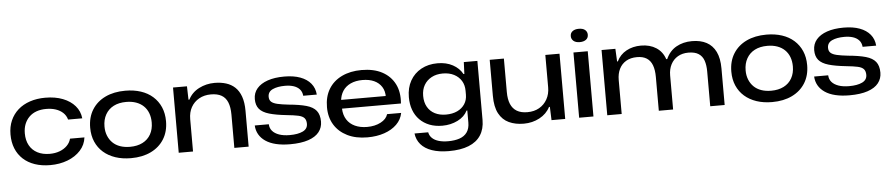

<svg xmlns="http://www.w3.org/2000/svg" viewBox="-47 -1045 7184 1551"><g transform="rotate(-5 3545.0 -269.5)"><path d="M323 9Q254 9 198.5 -10Q143 -29 104 -65Q65 -101 44.5 -151.5Q24 -202 24 -265Q24 -328 46 -378Q68 -428 108 -463.5Q148 -499 204.5 -518Q261 -537 329 -537Q410 -537 471.5 -513Q533 -489 570 -446Q607 -403 613 -345H498Q489 -378 465 -400.5Q441 -423 406.5 -434.5Q372 -446 329 -446Q285 -446 250 -433.5Q215 -421 190.5 -396.5Q166 -372 153 -339Q140 -306 140 -264Q140 -208 162.5 -167Q185 -126 227 -104Q269 -82 327 -82Q371 -82 407 -95.5Q443 -109 467.5 -133.5Q492 -158 500 -190H617Q610 -130 569 -85Q528 -40 464 -15.5Q400 9 323 9Z M978 10Q908 10 851.5 -9Q795 -28 754.5 -63.5Q714 -99 692 -149.5Q670 -200 670 -263Q670 -348 708.5 -409.5Q747 -471 816 -504Q885 -537 978 -537Q1047 -537 1103.5 -518.5Q1160 -500 1200.5 -464Q1241 -428 1263 -377.5Q1285 -327 1285 -263Q1285 -180 1247 -118.5Q1209 -57 1140 -23.5Q1071 10 978 10ZM978 -82Q1037 -82 1080 -104Q1123 -126 1146 -167Q1169 -208 1169 -263Q1169 -305 1156 -339Q1143 -373 1118 -397Q1093 -421 1057.5 -433.5Q1022 -446 978 -446Q918 -446 875.5 -424Q833 -402 809.5 -360.5Q786 -319 786 -263Q786 -222 799.5 -188.5Q813 -155 837.5 -131Q862 -107 897.5 -94.5Q933 -82 978 -82Z M1365 0V-529H1478L1481 -420H1488Q1517 -477 1575.5 -507Q1634 -537 1702 -537Q1753 -537 1795 -524Q1837 -511 1867.5 -482.5Q1898 -454 1915 -406.5Q1932 -359 1932 -290V0H1816V-270Q1816 -330 1800 -369.5Q1784 -409 1750.5 -428Q1717 -447 1665 -447Q1610 -447 1568.5 -423.5Q1527 -400 1504 -359Q1481 -318 1481 -262V0Z M2268 10Q2204 10 2154 -2Q2104 -14 2069.5 -37.5Q2035 -61 2016.5 -93.5Q1998 -126 1996 -166H2110Q2111 -134 2130.5 -111.5Q2150 -89 2185.5 -76.5Q2221 -64 2271 -64Q2338 -64 2377.5 -83Q2417 -102 2417 -143Q2417 -173 2402.5 -189.5Q2388 -206 2354 -213.5Q2320 -221 2260 -227Q2174 -236 2119.5 -252Q2065 -268 2040 -298Q2015 -328 2015 -378Q2015 -428 2045.5 -464Q2076 -500 2132.5 -519.5Q2189 -539 2267 -539Q2343 -539 2397 -519Q2451 -499 2482 -461.5Q2513 -424 2517 -371H2407Q2404 -404 2385 -424.5Q2366 -445 2336 -454.5Q2306 -464 2267 -464Q2206 -464 2167 -446Q2128 -428 2128 -387Q2128 -361 2143.5 -346.5Q2159 -332 2193.5 -324Q2228 -316 2283 -310Q2372 -302 2426.5 -286.5Q2481 -271 2506.5 -239Q2532 -207 2532 -151Q2532 -103 2503.5 -66.5Q2475 -30 2416 -10Q2357 10 2268 10Z M2895 9Q2801 9 2732.5 -25Q2664 -59 2627 -119.5Q2590 -180 2590 -262Q2590 -347 2627 -408.5Q2664 -470 2733 -503.5Q2802 -537 2894 -537Q2993 -537 3061 -500.5Q3129 -464 3162.5 -398Q3196 -332 3188 -240H2710Q2712 -188 2735.5 -151Q2759 -114 2801.5 -94.5Q2844 -75 2900 -75Q2963 -75 3010 -99.5Q3057 -124 3069 -164H3183Q3173 -111 3133.5 -72Q3094 -33 3032.5 -12Q2971 9 2895 9ZM2708 -301 2702 -311H3079L3071 -302Q3072 -351 3050 -385.5Q3028 -420 2988.5 -438Q2949 -456 2894 -456Q2839 -456 2798 -437Q2757 -418 2734.5 -383Q2712 -348 2708 -301Z M3541 177Q3461 177 3403.5 157Q3346 137 3314 99.5Q3282 62 3276 11H3387Q3392 39 3412.5 58.5Q3433 78 3466 87.5Q3499 97 3542 97Q3595 97 3634.5 83.5Q3674 70 3695.5 39.5Q3717 9 3717 -39V-137H3711Q3687 -88 3630.5 -60Q3574 -32 3506 -32Q3448 -32 3402 -50Q3356 -68 3323 -101.5Q3290 -135 3273 -181.5Q3256 -228 3256 -285Q3256 -361 3288 -418Q3320 -475 3377.5 -506.5Q3435 -538 3510 -538Q3581 -538 3633.5 -509.5Q3686 -481 3712 -433H3719L3723 -529H3833V-50Q3833 23 3800 74Q3767 125 3702 151Q3637 177 3541 177ZM3543 -119Q3596 -119 3635 -137.5Q3674 -156 3695.5 -189Q3717 -222 3717 -265V-297Q3717 -343 3696 -377.5Q3675 -412 3636.5 -432Q3598 -452 3545 -452Q3493 -452 3454 -431Q3415 -410 3393.5 -373Q3372 -336 3372 -285Q3372 -233 3393.5 -195.5Q3415 -158 3453.5 -138.5Q3492 -119 3543 -119Z M4163 9Q4095 9 4043 -15Q3991 -39 3962 -93Q3933 -147 3933 -237V-529H4048V-258Q4048 -199 4064.5 -160Q4081 -121 4114.5 -101Q4148 -81 4200 -81Q4255 -81 4296 -104.5Q4337 -128 4360.5 -170Q4384 -212 4384 -267V-529H4499V0H4388L4384 -108H4377Q4349 -53 4291 -22Q4233 9 4163 9Z M4612 0V-529H4728V0ZM4671 -608Q4637 -608 4619.5 -623.5Q4602 -639 4602 -662Q4602 -688 4621 -702Q4640 -716 4671 -716Q4705 -716 4722.5 -701Q4740 -686 4740 -662Q4740 -636 4721 -622Q4702 -608 4671 -608Z M4840 0V-529H4952L4957 -426H4963Q4989 -480 5041 -508.5Q5093 -537 5160 -537Q5232 -537 5283 -504Q5334 -471 5354 -410H5362Q5391 -475 5446.5 -506Q5502 -537 5573 -537Q5643 -537 5691.5 -511Q5740 -485 5766 -432Q5792 -379 5792 -296V0H5675V-282Q5675 -333 5662.5 -370Q5650 -407 5619.5 -427Q5589 -447 5537 -447Q5487 -447 5450.5 -425.5Q5414 -404 5394 -365.5Q5374 -327 5374 -276V0H5258V-274Q5258 -331 5243.5 -369.5Q5229 -408 5198.5 -427.5Q5168 -447 5120 -447Q5068 -447 5031.5 -425.5Q4995 -404 4976 -365.5Q4957 -327 4957 -276V0Z M6177 10Q6107 10 6050.5 -9Q5994 -28 5953.5 -63.5Q5913 -99 5891 -149.5Q5869 -200 5869 -263Q5869 -348 5907.5 -409.5Q5946 -471 6015 -504Q6084 -537 6177 -537Q6246 -537 6302.5 -518.5Q6359 -500 6399.5 -464Q6440 -428 6462 -377.5Q6484 -327 6484 -263Q6484 -180 6446 -118.5Q6408 -57 6339 -23.5Q6270 10 6177 10ZM6177 -82Q6236 -82 6279 -104Q6322 -126 6345 -167Q6368 -208 6368 -263Q6368 -305 6355 -339Q6342 -373 6317 -397Q6292 -421 6256.5 -433.5Q6221 -446 6177 -446Q6117 -446 6074.5 -424Q6032 -402 6008.5 -360.5Q5985 -319 5985 -263Q5985 -222 5998.5 -188.5Q6012 -155 6036.5 -131Q6061 -107 6096.5 -94.5Q6132 -82 6177 -82Z M6804 10Q6740 10 6690 -2Q6640 -14 6605.5 -37.5Q6571 -61 6552.5 -93.5Q6534 -126 6532 -166H6646Q6647 -134 6666.5 -111.5Q6686 -89 6721.5 -76.5Q6757 -64 6807 -64Q6874 -64 6913.5 -83Q6953 -102 6953 -143Q6953 -173 6938.5 -189.5Q6924 -206 6890 -213.5Q6856 -221 6796 -227Q6710 -236 6655.5 -252Q6601 -268 6576 -298Q6551 -328 6551 -378Q6551 -428 6581.5 -464Q6612 -500 6668.5 -519.5Q6725 -539 6803 -539Q6879 -539 6933 -519Q6987 -499 7018 -461.5Q7049 -424 7053 -371H6943Q6940 -404 6921 -424.5Q6902 -445 6872 -454.5Q6842 -464 6803 -464Q6742 -464 6703 -446Q6664 -428 6664 -387Q6664 -361 6679.5 -346.5Q6695 -332 6729.5 -324Q6764 -316 6819 -310Q6908 -302 6962.5 -286.5Q7017 -271 7042.5 -239Q7068 -207 7068 -151Q7068 -103 7039.5 -66.5Q7011 -30 6952 -10Q6893 10 6804 10Z"/></g></svg>

Font: Mona Sans Expanded Medium
Style: Regular
Weight: 500
Width: 7
Designer: Deni Anggara
Foundry: GitHub
Version: Version 2.000